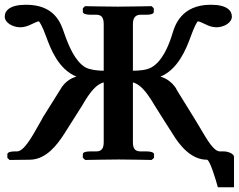

<svg xmlns="http://www.w3.org/2000/svg" viewBox="-37 -673 1006 809"><path d="M3 1 89 0C159 -1 205 -65 233 -108L309 -228C344 -289 369 -317 400 -326V-74C400 -49 392 -35 368 -35H342C323 -35 312 -31 312 -23V-8L322 1C322 1 428 -1 463 -1C502 -1 602 1 602 1L612 -8V-23C612 -31 598 -35 582 -35H556C532 -35 523 -47 523 -74V-326C554 -317 579 -289 615 -228C639 -189 667 -146 691 -108C718 -64 766 0 835 0C847 0 871 80 881 116H949V-12C949 -26 922 -35 907 -35H890C864 -35 838 -80 805 -136C797 -149 788 -165 779 -179C755 -218 730 -258 706 -297H707C693 -321 667 -343 639 -350C713 -381 747 -465 767 -520C782 -562 794 -583 797 -583C802 -583 815 -577 828 -571C839 -565 857 -558 875 -558C906 -558 940 -577 940 -603C940 -628 920 -653 851 -653C725 -653 699 -562 690 -533C674 -479 646 -414 601 -389C582 -378 551 -375 523 -375V-571C523 -596 532 -611 556 -611H582C600 -611 611 -615 611 -623V-638L602 -647C602 -647 495 -645 460 -645C421 -645 321 -647 321 -647L312 -638V-623C312 -615 326 -611 342 -611H368C391 -611 400 -599 400 -571V-375C373 -375 342 -379 323 -389C279 -415 252 -480 233 -535C219 -577 192 -653 73 -653C4 -653 -17 -628 -17 -603C-17 -577 17 -558 49 -558C67 -558 84 -565 96 -571C108 -577 122 -583 126 -583C129 -583 141 -564 157 -520C177 -465 209 -382 285 -350C256 -343 231 -321 218 -297L144 -179C140 -172 133 -158 129 -152C95 -91 63 -35 34 -35H23C7 -35 -6 -31 -6 -23V-8Z"/></svg>

Font: Libertinus Serif Semibold
Style: Regular
Weight: 600
Designer: Philipp H. Poll, Khaled Hosny
Foundry: Caleb Maclennan
Version: Version 7.050;RELEASE